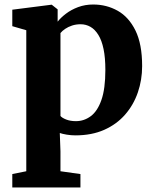

<svg xmlns="http://www.w3.org/2000/svg" viewBox="-20 -589 683 851"><path d="M34.5 242V182.5L96.5 170V-455L34.5 -473V-546L207 -568H209.5L235.5 -547.5V-493Q249 -510.5 272.2 -528.2Q295.5 -546 326.2 -557.5Q357 -569 393 -569Q452.5 -569 501.8 -541.2Q551 -513.5 580.5 -453.5Q610 -393.5 610 -296Q610 -235 591 -179.5Q572 -124 534.5 -81Q497 -38 441.8 -13.5Q386.5 11 314 11Q295.5 11 275.8 7.8Q256 4.5 245 0.5L248 81.5V170L336.5 182.5V242ZM316.5 -52Q352.5 -52 382.2 -74Q412 -96 429.5 -145.8Q447 -195.5 447 -279Q447 -333 439 -371.5Q431 -410 416 -434.2Q401 -458.5 381 -470Q361 -481.5 337 -481.5Q317 -481.5 299.5 -475.8Q282 -470 268.8 -461Q255.5 -452 248 -442.5V-75Q255 -66.5 273.5 -59.2Q292 -52 316.5 -52Z"/></svg>

Font: Merriweather 20pt ExtraBold
Style: Regular
Weight: 800
Version: Version 2.100